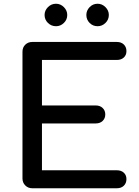

<svg xmlns="http://www.w3.org/2000/svg" viewBox="-20 -1005 740 1025"><path d="M152 0Q130 0 115 -15Q100 -30 100 -52V-729Q100 -752 115 -766.5Q130 -781 152 -781H604Q627 -781 641 -767.5Q655 -754 655 -732Q655 -711 641 -698Q627 -685 604 -685H204V-442H491Q514 -442 528 -428.5Q542 -415 542 -394Q542 -373 528 -359.5Q514 -346 491 -346H204V-96H604Q627 -96 641 -83Q655 -70 655 -49Q655 -27 641 -13.5Q627 0 604 0ZM279 -865Q254 -865 236 -882.5Q218 -900 218 -925Q218 -949 236 -967Q254 -985 279 -985Q303 -985 321 -967Q339 -949 339 -925Q339 -900 321 -882.5Q303 -865 279 -865ZM501 -865Q476 -865 458.5 -882.5Q441 -900 441 -925Q441 -949 458.5 -967Q476 -985 501 -985Q525 -985 543 -967Q561 -949 561 -925Q561 -900 543 -882.5Q525 -865 501 -865Z"/></svg>

Font: Comfortaa
Style: Bold
Weight: 700
Designer: Johan Aakerlund
Foundry: Johan Aakerlund
Version: Version 3.104; ttfautohint (v1.8.1.43-b0c9)